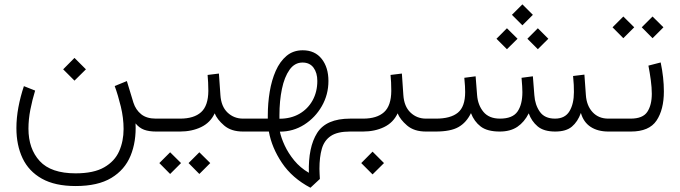

<svg xmlns="http://www.w3.org/2000/svg" viewBox="-20 -607 3139 886"><path d="M323.7 -339.8 376.5 -287.1 323.7 -234.9 271.5 -287.1ZM329.1 192.9Q412.6 192.9 460.9 165Q509.3 137.2 529.8 90.8Q550.3 44.4 550.3 -11.7Q550.3 -62.5 537.6 -115Q524.9 -167.5 509.3 -210L565.4 -232.9L595.7 -133.3Q606.4 -100.1 631.6 -79.8Q656.7 -59.6 699.2 -59.6H723.6V0H700.2Q667.5 0 645 -8.3Q622.6 -16.6 605.5 -37.6Q609.4 46.4 582.5 111.6Q555.7 176.8 493.7 214.1Q431.6 251.5 329.1 251.5Q233.9 251.5 173.3 217.5Q112.8 183.6 84.2 123.3Q55.7 63 55.7 -16.1Q55.7 -62.5 64.9 -112.1Q74.2 -161.6 90.3 -209.5L142.1 -189Q128.9 -146 120.1 -101.1Q111.3 -56.2 111.3 -13.2Q111.3 79.6 163.3 136.2Q215.3 192.9 329.1 192.9Z M704.1 -59.6H811Q875 -59.6 908 -89.4Q940.9 -119.1 941.4 -187.5Q941.4 -208.5 940.4 -226.8Q939.5 -245.1 938 -261.2L990.2 -267.6L997.1 -168.5Q1000.5 -115.7 1030 -87.6Q1059.6 -59.6 1101.6 -59.6H1121.1V0H1101.1Q1046.9 0 1014.4 -27.8Q981.9 -55.7 970.7 -84Q950.7 -41 908 -20.5Q865.2 0 810.5 0H704.1ZM899.9 95.7 950.2 145.5 899.9 195.8 850.1 145.5ZM765.1 95.7 815.4 145.5 765.1 195.8 715.3 145.5Z M1101.1 0V-59.6H1215.8V-75.2Q1215.8 -130.4 1224.6 -183.6Q1233.4 -236.8 1252.4 -280Q1271.5 -323.2 1302.2 -349.1Q1333 -375 1377 -375Q1433.1 -375 1464.4 -335.4Q1495.6 -295.9 1495.6 -233.4Q1495.6 -170.4 1465.1 -117.2Q1434.6 -64 1383.8 -31.7Q1333 0.5 1271.5 0.5Q1277.3 28.8 1293.7 64.2Q1310.1 99.6 1337.6 133.3Q1365.2 167 1405.3 190.4Q1401.9 72.3 1443.6 6.3Q1485.4 -59.6 1595.7 -59.6H1618.7V0H1595.2Q1537.1 0 1506.6 20.5Q1476.1 41 1465.1 79.6Q1454.1 118.2 1454.1 171.9Q1454.1 181.2 1454.8 194.6Q1455.6 208 1456.1 218.8L1412.6 259.3Q1328.1 214.8 1281 144.5Q1233.9 74.2 1220.7 0ZM1376 -318.4Q1339.8 -318.4 1316.2 -285.2Q1292.5 -252 1281 -196.8Q1269.5 -141.6 1269.5 -75.7V-59.1Q1321.8 -59.1 1361.1 -81.5Q1400.4 -104 1422.4 -143.6Q1444.3 -183.1 1444.3 -233.4Q1444.3 -271 1426.8 -294.7Q1409.2 -318.4 1376 -318.4Z M1598.6 -59.6H1655.3Q1719.2 -59.6 1752.2 -89.4Q1785.2 -119.1 1785.6 -187.5Q1785.6 -208.5 1784.7 -226.8Q1783.7 -245.1 1782.2 -261.2L1834.5 -267.6L1841.3 -168.5Q1844.7 -115.7 1874.3 -87.6Q1903.8 -59.6 1945.8 -59.6H1965.3V0H1945.3Q1891.1 0 1858.6 -27.8Q1826.2 -55.7 1814.9 -84Q1794.9 -41 1752.2 -20.5Q1709.5 0 1654.8 0H1598.6ZM1699.2 92.8 1752 145.5 1699.2 197.8 1647 145.5Z M2390.6 -586.9 2439 -538.6 2390.6 -490.2 2342.3 -538.6ZM2461.9 -476.6 2510.3 -428.2 2461.9 -379.9 2413.6 -428.2ZM2319.3 -476.6 2368.2 -428.2 2319.3 -379.9 2271 -428.2ZM2542 0Q2489.3 0 2460.9 -23.9Q2432.6 -47.9 2419.9 -84Q2399.9 -43.9 2367.7 -22Q2335.4 0 2286.1 0Q2228.5 0 2198.2 -23.2Q2168 -46.4 2153.3 -85Q2132.3 -41.5 2095.9 -20.8Q2059.6 0 1990.7 0H1945.8V-59.6H1991.7Q2059.6 -59.6 2093 -87.2Q2126.5 -114.7 2126.5 -182.1Q2126.5 -193.8 2125.7 -209.7Q2125 -225.6 2122.6 -248L2174.8 -254.9L2181.6 -168Q2185.1 -122.1 2210.9 -90.8Q2236.8 -59.6 2287.1 -59.6Q2345.2 -59.6 2367.9 -92Q2390.6 -124.5 2390.6 -182.1Q2390.6 -193.8 2389.6 -209.7Q2388.7 -225.6 2386.7 -248L2439 -254.9L2445.8 -168Q2448.7 -123.5 2470.9 -91.6Q2493.2 -59.6 2541 -59.6Q2587.4 -59.6 2607.9 -93.8Q2628.4 -127.9 2628.4 -182.1Q2628.4 -198.2 2627.7 -215.3Q2627 -232.4 2624.5 -256.3L2676.8 -262.7L2683.6 -168Q2687 -119.1 2714.6 -89.4Q2742.2 -59.6 2787.1 -59.6H2809.6V0H2787.6Q2738.3 0 2705.3 -21.7Q2672.4 -43.5 2660.6 -85.9Q2646 -45.4 2619.1 -22.7Q2592.3 0 2542 0Z M2991.2 -530.8 3041.5 -481 2991.2 -430.7 2941.4 -481ZM2856.4 -530.8 2906.7 -481 2856.4 -430.7 2806.6 -481ZM2790 -59.6H2890.1Q2946.3 -59.6 2967 -90.8Q2987.8 -122.1 2987.8 -174.3Q2987.8 -202.6 2983.2 -237.1Q2978.5 -271.5 2972.2 -304.2L3028.8 -318.8Q3043.5 -248.5 3043.5 -185.1Q3043.5 -101.1 3009.5 -50.5Q2975.6 0 2891.1 0H2790Z"/></svg>

Font: Vazirmatn UI NL ExtraLight
Style: Regular
Weight: 200
Designer: Saber Rastikerdar
Foundry: Saber Rastikerdar
Version: Version 33.003